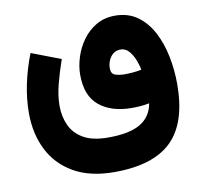

<svg xmlns="http://www.w3.org/2000/svg" viewBox="-75 -521 870 817"><g transform="rotate(-10 360.5 -112.5)"><path d="M355.5 215.3Q250.5 215.3 180.2 174.8Q109.9 134.3 75 64.2Q40 -5.9 40 -95.2Q40 -154.8 53.2 -218.5Q66.4 -282.2 91.3 -345.7L217.8 -297.4Q199.2 -244.6 186.5 -194.8Q173.8 -145 173.8 -102.5Q173.8 -56.6 191.2 -18.3Q208.5 20 248.3 43Q288.1 65.9 355.5 65.9Q447.3 65.9 494.4 37.8Q541.5 9.8 551.3 -47.4Q518.1 -40.5 476.1 -40.5Q388.2 -40.5 335.7 -83.3Q283.2 -126 283.2 -217.3Q283.2 -253.9 295.4 -292.7Q307.6 -331.5 331.5 -365Q355.5 -398.4 390.9 -419.2Q426.3 -439.9 472.2 -439.9Q528.3 -439.9 568.4 -411.4Q608.4 -382.8 633.8 -335Q659.2 -287.1 671.1 -228Q683.1 -168.9 683.1 -107.9Q683.1 59.6 603.5 137.5Q523.9 215.3 355.5 215.3ZM471.2 -187Q489.3 -187 507.6 -188.7Q525.9 -190.4 543 -193.8Q539.6 -214.8 530.3 -238Q521 -261.2 506.3 -277.6Q491.7 -293.9 471.2 -293.9Q443.8 -293.9 428 -272.2Q412.1 -250.5 412.1 -223.1Q412.1 -198.7 429.9 -192.9Q447.8 -187 471.2 -187Z"/></g></svg>

Font: Vazirmatn RD UI FD Black
Style: Regular
Weight: 900
Designer: Saber Rastikerdar
Foundry: Saber Rastikerdar
Version: Version 33.003